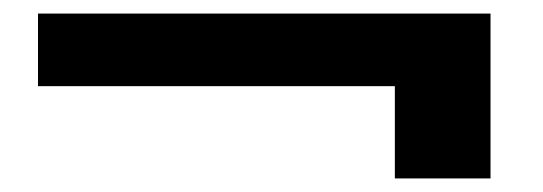

<svg xmlns="http://www.w3.org/2000/svg" viewBox="-20 -458 800 283"><path d="M703 -195H562V-331H36V-438H703Z"/></svg>

Font: Ulagadi Sans SemiBold
Style: Regular
Weight: 600
Designer: Ninad Kale (Devanagari), Jonny Pinhorn (Latin)
Foundry: Indian Type Foundry
Version: Version 3.01;March 29, 2020;FontCreator 12.0.0.2522 64-bit; 